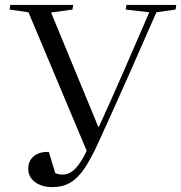

<svg xmlns="http://www.w3.org/2000/svg" viewBox="-20 -750 738 782"><path d="M380 -234H383Q436 -350 486.5 -466Q537 -582 588 -700L492 -711L495 -730H698L695 -711L617 -700Q561 -572 503 -441Q445 -310 381 -170Q352 -106 325 -65.5Q298 -25 267 -6.5Q236 12 193 12Q150 12 122.5 -8.5Q95 -29 95 -63Q95 -95 118 -114Q141 -133 179 -131L205 -45Q219 -39 236 -39Q264 -39 288 -64.5Q312 -90 333 -136L96 -700L19 -711L22 -730H278L275 -711L188 -699Z"/></svg>

Font: Literata 72pt
Style: Italic
Weight: 400
Italic angle: -2°
Designer: Latin by Veronika Burian and Jose Scaglione. Greek by Irene Vlachou. Cyrillic by Vera Evstafieva
Foundry: TypeTogether
Version: Version 3.002